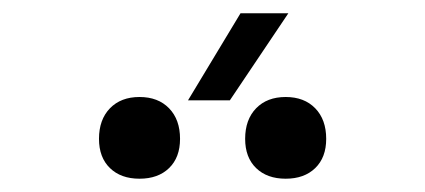

<svg xmlns="http://www.w3.org/2000/svg" viewBox="-20 -920 640 289"><path d="M263 -769 342 -900H414L326 -769ZM410 -651Q382 -651 365.5 -667Q349 -683 349 -711Q349 -740 365.5 -757Q382 -774 410 -774Q438 -774 454.5 -757Q471 -740 471 -711Q471 -683 454.5 -667Q438 -651 410 -651ZM190 -651Q162 -651 145.5 -667Q129 -683 129 -711Q129 -740 145.5 -757Q162 -774 190 -774Q218 -774 234.5 -757Q251 -740 251 -711Q251 -683 234.5 -667Q218 -651 190 -651Z"/></svg>

Font: Tiny Light
Style: Regular
Weight: 300
Monospace: yes
Designer: Philipp Nurullin, Konstantin Bulenkov
Foundry: JetBrains
Version: Version 2.251; ttfautohint (v1.8.4.7-5d5b)